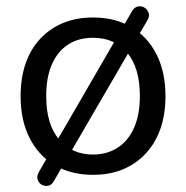

<svg xmlns="http://www.w3.org/2000/svg" viewBox="-20 -551 596 615"><path d="M278 9Q207 9 155 -22Q103 -53 74.5 -109.5Q46 -166 46 -243Q46 -301 62 -347.5Q78 -394 109 -427Q140 -460 182.5 -477.5Q225 -495 278 -495Q349 -495 401 -464Q453 -433 481.5 -376.5Q510 -320 510 -243Q510 -185 494 -139Q478 -93 447 -59.5Q416 -26 373.5 -8.5Q331 9 278 9ZM278 -56Q323 -56 357 -78Q391 -100 409.5 -142Q428 -184 428 -243Q428 -334 387.5 -382Q347 -430 278 -430Q232 -430 198.5 -408.5Q165 -387 146.5 -345.5Q128 -304 128 -243Q128 -153 169 -104.5Q210 -56 278 -56ZM152 30Q145 42 134 44Q123 46 113.5 40.5Q104 35 100.5 24Q97 13 105 -1L404 -517Q412 -529 423 -530.5Q434 -532 443 -526.5Q452 -521 456 -510Q460 -499 452 -486Z"/></svg>

Font: Nunito
Style: Regular
Weight: 400
Designer: Vernon Adams
Foundry: Vernon Adams
Version: Version 3.602